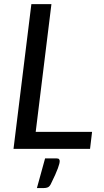

<svg xmlns="http://www.w3.org/2000/svg" viewBox="-20 -738 516 952"><path d="M47 0ZM157 -84H436.5L426.5 0H47L135.5 -717.5H235ZM261.5 47.5Q270.5 47.5 273.2 51.8Q276 56 276 60.5Q276 66 274 74.5Q272 83 267 96.5Q262 110 253.5 129.2Q245 148.5 231.5 175.5Q225.5 187 217.2 190.8Q209 194.5 196 194.5H163L203.5 47.5Z"/></svg>

Font: Lato Medium
Style: Italic
Weight: 500
Italic angle: -7°
Designer: Lukasz Dziedzic
Foundry: tyPoland Lukasz Dziedzic
Version: Version 2.006; 2014-01-15